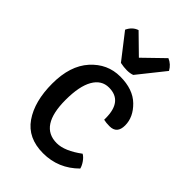

<svg xmlns="http://www.w3.org/2000/svg" viewBox="-222 -816 915 915"><g transform="rotate(45 235.5 -358.5)"><path d="M343 -306Q343 -311 343 -316Q343 -431 251 -431Q201 -431 173.5 -383Q146 -335 146 -243Q146 -67 262 -67Q315 -67 385 -119Q399 -111 411 -94Q423 -77 427 -61Q353 13 250 13Q147 13 96.5 -60Q46 -133 46 -253Q46 -373 106 -439.5Q166 -506 252 -506Q338 -506 385.5 -459.5Q433 -413 433 -357.5Q433 -302 383 -302Q360 -302 343 -306ZM157 -724 251 -632 352 -730Q381 -718 397 -689L290 -555Q274 -549 253 -549Q232 -549 208 -554L110 -680Q126 -714 157 -724Z"/></g></svg>

Font: Signika Negative
Style: Regular
Weight: 400
Designer: Anna Giedrys
Foundry: Anna Giedrys
Version: Version 1.001